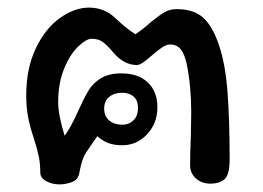

<svg xmlns="http://www.w3.org/2000/svg" viewBox="-20 -478 692 505"><path d="M133 -209Q133 -176 150 -121Q167 -144 186 -187Q201 -220 212.5 -239.5Q224 -259 245 -272Q266 -285 299 -285Q344 -285 369 -261Q394 -237 394 -196Q394 -154 367 -125Q340 -96 302 -96Q281 -96 265.5 -101.5Q250 -107 236 -120Q231 -113 218 -94Q205 -76 199.5 -63.5Q194 -51 189 -25Q186 -5 169 1Q152 7 137 7Q117 7 101.5 -1.5Q86 -10 86 -24Q86 -47 82 -66.5Q78 -86 69 -114Q59 -144 54 -169.5Q49 -195 49 -227Q49 -298 74 -350.5Q99 -403 137.5 -430.5Q176 -458 214 -458Q256 -458 286 -428Q311 -404 336 -388Q355 -400 377 -420Q399 -438 413 -446Q427 -454 445 -454Q491 -454 516 -430Q541 -406 557 -356Q573 -308 578.5 -235Q584 -162 584 -58Q584 -19 571 -7Q558 5 533 5Q511 5 495.5 -8.5Q480 -22 480 -44Q480 -75 482 -121L483 -183Q483 -251 471 -310Q466 -334 456 -347.5Q446 -361 427 -361Q418 -361 406 -353Q394 -345 378 -331Q368 -322 357.5 -314.5Q347 -307 340 -307Q306 -307 278 -340Q262 -359 250.5 -367.5Q239 -376 221 -376Q207 -376 185.5 -355.5Q164 -335 148.5 -297Q133 -259 133 -209ZM302 -234Q280 -234 267 -223Q254 -212 254 -192Q254 -172 267.5 -161Q281 -150 301 -150Q320 -150 331.5 -162Q343 -174 343 -194Q343 -214 331.5 -224Q320 -234 302 -234Z"/></svg>

Font: Itim
Style: Regular
Weight: 400
Designer: Suppakit Chalermlarp
Version: Version 1.002g